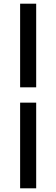

<svg xmlns="http://www.w3.org/2000/svg" viewBox="-20 -770 305 1040"><path d="M89 -297H176V-750H89ZM89 -214V250H176V-214Z"/></svg>

Font: Falling Sky
Style: Med
Weight: 500
Designer: Paul D. Hunt
Foundry: Adobe Systems Incorporated
Version: Version 1.02